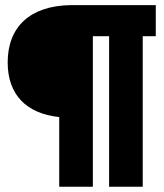

<svg xmlns="http://www.w3.org/2000/svg" viewBox="-20 -713 626 733"><path d="M206.1 0H334.5V-574.7H396.5V0H524.9V-574.7H574.7V-693.4H247.6C94.7 -690.4 9.3 -610.4 9.3 -474.6C9.3 -352.1 80.1 -279.3 206.1 -266.1Z"/></svg>

Font: Cascadia Mono NF
Style: Bold
Weight: 700
Monospace: yes
Designer: Aaron Bell
Foundry: Saja Typeworks
Version: Version 2404.023